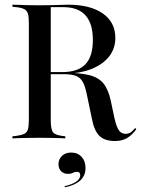

<svg xmlns="http://www.w3.org/2000/svg" viewBox="-20 -591 602 820"><path d="M103.2 -145.2V-492.7Q103.2 -519.4 99.2 -532.7Q95.2 -546 83.5 -552Q71.8 -558.1 49.2 -560.5L33.1 -562.1V-571Q44.4 -571 60.5 -570.2Q76.6 -569.4 97.2 -569Q117.7 -568.5 140.3 -568.5H149.2Q175.8 -568.5 199.2 -569Q222.6 -569.4 241.1 -570.2Q259.7 -571 270.2 -571Q365.3 -571 419 -533.5Q472.6 -496 472.6 -429Q472.6 -383.1 445.2 -348.8Q417.7 -314.5 368.5 -295.6Q319.4 -276.6 251.6 -276.6H151.6V-283.1H245.2Q312.9 -283.1 344.8 -316.5Q376.6 -350 376.6 -420.2Q376.6 -490.3 345.2 -525.4Q313.7 -560.5 250 -560.5H196.8V-145.2ZM471 11.3Q427.4 11.3 404.8 -10.5Q382.3 -32.3 372.6 -83.1L351.6 -183.9Q344.4 -221 333.9 -240.3Q323.4 -259.7 304.4 -266.9Q285.5 -274.2 251.6 -274.2H160.5V-280.6H246Q318.5 -280.6 359.7 -270.6Q400.8 -260.5 421.8 -234.7Q442.7 -208.9 453.2 -160.5L468.5 -87.9Q477.4 -48.4 488.3 -33.5Q499.2 -18.5 519.4 -19.4Q529.8 -20.2 537.9 -25.4Q546 -30.6 557.3 -44.4L562.1 -38.7Q541.9 -12.1 521 -0.4Q500 11.3 471 11.3ZM140.3 -2.4Q117.7 -2.4 97.2 -2Q76.6 -1.6 60.5 -1.2Q44.4 -0.8 33.1 0V-8.9L49.2 -10.5Q71.8 -13.7 83.5 -19.4Q95.2 -25 99.2 -38.7Q103.2 -52.4 103.2 -78.2V-145.2H196.8V-78.2Q196.8 -39.5 205.6 -27Q214.5 -14.5 246 -10.5L258.9 -8.9V0Q248.4 -0.8 233.5 -1.2Q218.5 -1.6 199.6 -2Q180.6 -2.4 158.1 -2.4H150ZM257.3 208.9 255.6 204Q286.3 197.6 304.4 185.5Q322.6 173.4 322.6 157.3Q322.6 142.7 308.9 142.7Q299.2 142.7 291.1 147.2Q283.1 151.6 270.2 151.6Q252.4 151.6 241.1 140.3Q229.8 129 229.8 110.5Q229.8 88.7 244.8 74.6Q259.7 60.5 283.9 60.5Q311.3 60.5 328.2 78.6Q345.2 96.8 345.2 126.6Q345.2 159.7 322.2 180.2Q299.2 200.8 257.3 208.9Z"/></svg>

Font: Playfair 144pt SemiCondensed Medium
Style: Regular
Weight: 500
Width: 4
Designer: Claus Eggers Sørensen
Foundry: Claus Eggers Sørensen
Version: Version 2.203